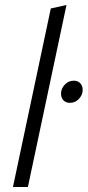

<svg xmlns="http://www.w3.org/2000/svg" viewBox="-20 -751 352 771"><path d="M32 0 184 -717 247 -731 92 0ZM225 -375Q225 -395 240 -411Q255 -427 276 -427Q293 -427 302.5 -416.5Q312 -406 312 -390Q312 -370 297 -354Q282 -338 261 -338Q244 -338 234.5 -348.5Q225 -359 225 -375Z"/></svg>

Font: Radio Canada Light
Style: Italic
Weight: 300
Italic angle: -12°
Designer: Charles Daoud, Etienne Aubert Bonn, Alexandre Saumier Demers, Jacques Le Bailly
Foundry: Radio-Canada
Version: Version 2.104; ttfautohint (v1.8.4.7-5d5b);gftools[0.9.28.de